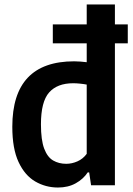

<svg xmlns="http://www.w3.org/2000/svg" viewBox="-20 -828 593 858"><path d="M239 10Q184 10 137.5 -17Q91 -44 63 -103.8Q35 -163.5 35 -261.5Q35 -554 311.5 -554Q325.5 -554 340 -552.8Q354.5 -551.5 367.5 -550V-634.5H216V-719H367.5V-808H493.5V-719H551V-634.5H493.5V0H387L378.5 -57.5H372Q352 -27.5 318.2 -8.8Q284.5 10 239 10ZM276 -96Q301.5 -96 326.2 -107Q351 -118 367.5 -140.5V-450Q355 -452.5 338.2 -454.2Q321.5 -456 307 -456Q236 -456 199.5 -414.8Q163 -373.5 163 -272.5Q163 -202 177.5 -163.8Q192 -125.5 217.5 -110.8Q243 -96 276 -96Z"/></svg>

Font: Encode Sans SmCnd SmBold
Style: Regular
Weight: 600
Width: 4
Designer: Multiple Designers
Foundry: Impallari Type
Version: Version 3.002; ttfautohint (v1.8.3) -l 8 -r 50 -G 200 -x 14 